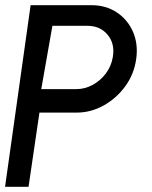

<svg xmlns="http://www.w3.org/2000/svg" viewBox="-30 -720 586 740"><path d="M-10.5 0 88 -700H322.5Q378.5 -700 420.2 -672.2Q462 -644.5 482.5 -597.5Q503 -550.5 495 -493Q487 -434.5 453 -387.8Q419 -341 369.5 -313.5Q320 -286 265.5 -286H122L80 0ZM129 -376.5H264Q296.5 -376.5 326.5 -392.5Q356.5 -408.5 377.5 -436.2Q398.5 -464 404.5 -498.5Q414 -550.5 385.2 -585.5Q356.5 -620.5 307 -620.5H172Z"/></svg>

Font: Urbanist Medium
Style: Italic
Weight: 500
Italic angle: -8°
Designer: Corey Hu
Foundry: Corey Hu
Version: Version 1.330; ttfautohint (v1.8.4.7-5d5b)